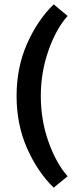

<svg xmlns="http://www.w3.org/2000/svg" viewBox="-20 -734 363 880"><path d="M56 -294Q56 -425 104 -533.5Q152 -642 226 -714L290 -661Q237 -602 202 -502Q167 -402 167 -294Q167 -184 202 -85Q237 14 290 74L226 126Q152 54 104 -54.5Q56 -163 56 -294Z"/></svg>

Font: Martel Sans SemiBold
Style: Regular
Weight: 600
Designer: Dan Reynolds and Mathieu Réguer
Foundry: Dan Reynolds and Mathieu Réguer
Version: Version 1.002; ttfautohint (v1.1) -l 5 -r 5 -G 72 -x 0 -D la